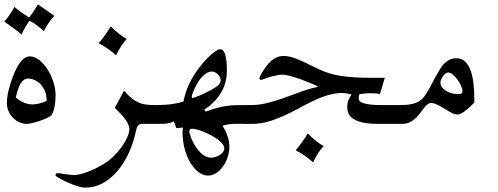

<svg xmlns="http://www.w3.org/2000/svg" viewBox="-31 -608 2240 863"><path d="M33.7 -576.7Q50.3 -562.5 65.7 -551.8Q81.1 -541 100.1 -529.3Q111.3 -543.5 120.6 -557.6Q129.9 -571.8 139.6 -587.9Q164.6 -570.8 178.5 -561Q192.4 -551.3 199.5 -546.4Q206.5 -541.5 209 -539.8Q211.4 -538.1 213.4 -537.1Q200.7 -523.9 189 -506.6Q177.2 -489.3 166 -468.3Q136.7 -496.1 102.1 -514.6Q85 -494.1 64.9 -451.7Q56.2 -462.4 35.9 -476.8Q15.6 -491.2 -11.2 -510.7Q2.9 -527.8 14.2 -544.4Q25.4 -561 33.7 -576.7ZM40 -169.4Q76.2 -138.7 115.2 -138.7Q128.9 -138.7 146.7 -143.1Q164.6 -147.5 178.7 -154.8Q178.7 -179.7 170.9 -198.5Q163.1 -217.3 150.9 -229.7Q138.7 -242.2 124 -248.5Q109.4 -254.9 95.7 -254.9Q76.2 -254.9 63 -234.9Q49.8 -214.8 40 -169.4ZM88.4 -51.3Q72.3 -51.3 56.4 -58.3Q40.5 -65.4 28.1 -77.9Q15.6 -90.3 7.8 -107.2Q0 -124 0 -144Q0 -194.3 27.8 -266.1Q62 -354.5 102.5 -354.5Q124 -354.5 144.8 -338.6Q165.5 -322.8 181.9 -297.4Q198.2 -272 208.5 -241Q218.8 -210 218.8 -179.7Q218.8 -167 217.5 -152.6Q216.3 -138.2 213.6 -125Q210.9 -111.8 206.5 -101.3Q202.1 -90.8 195.8 -86.4Q187.5 -80.6 173.3 -74.5Q159.2 -68.4 143.6 -63.2Q127.9 -58.1 113 -54.7Q98.1 -51.3 88.4 -51.3Z M466.8 -489.3Q486.3 -470.2 504.2 -456.3Q522 -442.4 538.6 -432.6Q530.3 -423.3 524.7 -416.3Q519 -409.2 514.2 -401.6Q509.3 -394 503.9 -384.3Q498.5 -374.5 490.7 -359.9Q474.6 -374 456.3 -387Q438 -399.9 413.1 -413.6Q436 -442.4 448.2 -460.4Q460.4 -478.5 466.8 -489.3ZM526.4 -200.2Q545.9 -178.2 562 -165.5Q578.1 -152.8 594 -146.2Q609.9 -139.6 627.4 -137.7Q645 -135.7 668 -135.7H672.9Q680.2 -135.7 683.8 -122.6Q687.5 -109.4 687.5 -93.5Q687.5 -77.6 683.8 -64.5Q680.2 -51.3 672.9 -51.3H607.9Q598.1 -51.3 591.6 -45.9Q585 -40.5 580.6 -21.5Q569.8 30.8 548.8 77.4Q527.8 124 498.3 159.2Q468.8 194.3 431.6 214.8Q394.5 235.4 351.1 235.4Q340.8 235.4 327.1 231.7Q313.5 228 298.8 222.7Q284.2 217.3 269.8 210.7Q255.4 204.1 244.1 198Q232.9 191.9 225.8 187.3Q218.8 182.6 218.8 180.7Q218.8 169.9 227.5 169.9Q230.5 169.9 239.3 171.4Q248 172.9 258.8 174.3Q269.5 175.8 280.5 177.2Q291.5 178.7 299.8 178.7Q318.8 178.7 343.3 171.1Q367.7 163.6 391.8 152.3Q416 141.1 437.5 127.4Q459 113.8 472.7 101.1Q485.8 88.9 499.5 73Q513.2 57.1 524.4 39.6Q535.6 22 543 4.2Q550.3 -13.7 550.3 -29.3Q550.3 -39.1 544.7 -50.8Q539.1 -62.5 529.8 -74.7Q520.5 -86.9 508.8 -99.4Q497.1 -111.8 484.9 -123Z M977.1 59.6Q977.1 49.3 968.8 38.8Q960.4 28.3 947 18.3Q933.6 8.3 917.2 -0.2Q900.9 -8.8 885 -15.4Q869.1 -22 855.2 -25.6Q841.3 -29.3 833.5 -29.3Q819.8 -29.3 819.8 -17.6Q819.8 -14.2 821.8 -6.8Q823.7 0.5 827.1 9Q830.6 17.6 834.5 26.4Q838.4 35.2 842.3 41.5Q877.9 100.6 917 100.6Q927.7 100.6 938.5 97.2Q949.2 93.8 957.8 87.9Q966.3 82 971.7 74.7Q977.1 67.4 977.1 59.6ZM838.9 -168.5Q856.9 -174.3 876.5 -183.1Q896 -191.9 918 -204.1Q941.4 -216.8 951.2 -226.3Q960.9 -235.8 960.9 -247.1Q960.9 -254.4 957.3 -261.5Q953.6 -268.6 948 -274.2Q942.4 -279.8 935.1 -283.2Q927.7 -286.6 920.4 -286.6Q901.9 -286.6 879.9 -265.4Q857.9 -244.1 839.8 -201.2Q831.1 -181.6 831.1 -173.8Q831.1 -167 835.4 -167Q836.9 -167 838.9 -168.5ZM793.9 -151.9Q805.7 -218.8 850.1 -284.2Q864.3 -304.7 879.9 -323.2Q895.5 -341.8 910.6 -356Q925.8 -370.1 938.5 -378.4Q951.2 -386.7 959 -386.7Q988.8 -386.7 988.8 -290Q988.8 -234.9 961.4 -189.7Q934.1 -144.5 886.7 -115.2L893.6 -106.4Q923.8 -117.2 945.1 -123Q966.3 -128.9 986.3 -131.8Q1006.3 -134.8 1028.8 -135.3Q1051.3 -135.7 1083 -135.7H1097.7Q1105 -135.7 1108.6 -122.6Q1112.3 -109.4 1112.3 -93.5Q1112.3 -77.6 1108.6 -64.5Q1105 -51.3 1097.7 -51.3H1092.8Q1060.1 -51.3 1029.5 -51.5Q999 -51.8 969.2 -43Q1000 6.3 1000 52.2Q1000 73.7 992.9 96.4Q985.8 119.1 972.9 137.9Q960 156.7 942.4 168.9Q924.8 181.2 904.3 181.2Q880.9 181.2 860.1 164.8Q839.4 148.4 823.5 121.3Q807.6 94.2 798.6 59.3Q789.6 24.4 789.6 -13.2Q789.6 -22.5 791 -34.7L761.7 -32.2L750.5 -62.5Q740.2 -58.1 732.9 -55.9Q725.6 -53.7 718 -52.7Q710.4 -51.8 701.2 -51.5Q691.9 -51.3 677.7 -51.3H663.1Q655.8 -51.3 652.1 -64.5Q648.4 -77.6 648.4 -93.5Q648.4 -109.4 652.1 -122.6Q655.8 -135.7 663.1 -135.7H668Q693.4 -135.7 713.1 -137.2Q732.9 -138.7 748 -141.1Q763.2 -143.6 774.4 -146.2Q785.6 -148.9 793.9 -151.9Z M1352.1 -8.3Q1391.1 30.8 1423.8 48.8Q1415 58.1 1409.4 65.4Q1403.8 72.8 1398.9 80.3Q1394 87.9 1388.9 97.7Q1383.8 107.4 1376 121.6Q1360.4 107.4 1341.8 94Q1323.2 80.6 1298.3 67.4Q1321.3 39.1 1333.5 21.2Q1345.7 3.4 1352.1 -8.3ZM1756.8 -51.3H1667Q1627 -51.3 1600.6 -57.1Q1574.2 -63 1558.6 -72.8Q1543 -82.5 1536.4 -96.2Q1529.8 -109.9 1529.8 -125Q1529.8 -145.5 1535.9 -159.4Q1542 -173.3 1549.3 -183.6Q1513.2 -193.8 1477.5 -188Q1441.9 -182.1 1406 -167.5Q1370.1 -152.8 1334 -132.8Q1297.9 -112.8 1260.3 -94.7Q1222.7 -76.7 1183.3 -64Q1144 -51.3 1102.5 -51.3H1087.9Q1080.6 -51.3 1076.9 -64.5Q1073.2 -77.6 1073.2 -93.5Q1073.2 -109.4 1076.9 -122.6Q1080.6 -135.7 1087.9 -135.7H1092.8Q1131.3 -135.3 1169.4 -144.8Q1207.5 -154.3 1245.1 -167.7Q1282.7 -181.2 1320.6 -195.3Q1358.4 -209.5 1397 -217.3V-219.7Q1384.8 -226.1 1363.3 -235.1Q1341.8 -244.1 1318.4 -252.4Q1294.9 -260.7 1273.2 -266.6Q1251.5 -272.5 1238.3 -272.5Q1230 -272.5 1218.3 -270.5Q1206.5 -268.6 1194.3 -265.4Q1182.1 -262.2 1170.7 -258.5Q1159.2 -254.9 1151.4 -251.5Q1147 -249 1143.1 -249Q1139.2 -249 1137 -251.2Q1134.8 -253.4 1134.8 -256.3Q1134.8 -257.3 1135.7 -260.3Q1143.1 -275.4 1153.3 -292.2Q1163.6 -309.1 1177 -323.5Q1190.4 -337.9 1207 -347.2Q1223.6 -356.4 1243.2 -356.4Q1260.3 -356.4 1276.6 -352.1Q1293 -347.7 1311.5 -339.8Q1330.1 -332 1352.5 -320.8Q1375 -309.6 1403.8 -296.4Q1446.3 -275.4 1501.5 -266.8Q1556.6 -258.3 1633.3 -258.3H1698.7L1676.8 -186Q1657.2 -189 1632.3 -189Q1608.9 -189 1584.5 -184.6Q1581.1 -175.8 1581.1 -166Q1581.1 -159.7 1585.7 -154.1Q1590.3 -148.4 1602.1 -144.5Q1613.8 -140.6 1633.1 -138.2Q1652.3 -135.7 1681.6 -135.7H1771.5Q1778.8 -135.7 1782.5 -122.6Q1786.1 -109.4 1786.1 -93.5Q1786.1 -77.6 1782.5 -64.5Q1778.8 -51.3 1771.5 -51.3Z M1983.4 -282.2Q1978 -282.2 1971.9 -277.8Q1965.8 -273.4 1960.7 -266.6Q1955.6 -259.8 1952.1 -251.7Q1948.7 -243.7 1948.7 -236.3Q1948.7 -226.1 1955.1 -216.8Q1961.4 -207.5 1972.4 -200.4Q1983.4 -193.4 1997.8 -189.2Q2012.2 -185.1 2028.3 -185.1Q2038.6 -185.1 2043 -187.7Q2047.4 -190.4 2047.4 -198.2Q2047.4 -209 2040.8 -223.4Q2034.2 -237.8 2024.7 -251Q2015.1 -264.2 2003.9 -273.2Q1992.7 -282.2 1983.4 -282.2ZM2100.6 -146.5Q2048.8 -93.3 2026.4 -93.3Q2020.5 -93.3 2015.6 -94.2Q2010.7 -95.2 2004.2 -98.1Q1997.6 -101.1 1988 -106.7Q1978.5 -112.3 1963.4 -121.6Q1926.3 -145 1907.2 -145Q1897.9 -145 1889.6 -138.2Q1881.3 -131.3 1873.3 -120.8Q1865.2 -110.4 1856.2 -98.1Q1847.2 -85.9 1835.7 -75.4Q1824.2 -64.9 1809.8 -58.1Q1795.4 -51.3 1776.4 -51.3H1761.7Q1753.9 -51.3 1750 -64.5Q1746.1 -77.6 1746.1 -93.5Q1746.1 -109.4 1749.8 -122.6Q1753.4 -135.7 1761.7 -135.7H1766.6Q1797.4 -135.7 1817.6 -139.9Q1837.9 -144 1852.1 -152.6Q1866.2 -161.1 1876.2 -174.6Q1886.2 -188 1896.5 -206.5Q1914.1 -239.7 1925.5 -260.5Q1937 -281.2 1944.6 -293.7Q1952.1 -306.2 1957.5 -313Q1962.9 -319.8 1968.3 -324.7Q1990.7 -346.2 2020.5 -346.2Q2043.5 -346.2 2058.8 -332Q2074.2 -317.9 2083.7 -292.7Q2093.3 -267.6 2097.2 -232.9Q2101.1 -198.2 2101.1 -157.7Z"/></svg>

Font: HM XNiloofar
Style: Regular
Weight: 400
Designer: Hossein Movahhedian
Version: Version 2.8, 2015